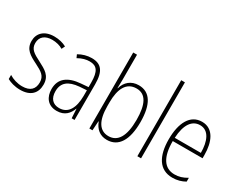

<svg xmlns="http://www.w3.org/2000/svg" viewBox="-94 -1299 2070 1663"><g transform="rotate(30 941.5 -468.0)"><path d="M323 -223C323 -313 264 -342 191 -380C120 -416 80 -439 80 -500C80 -564 125 -598 195 -598C233 -598 274 -588 302 -570L318 -603C285 -621 243 -632 196 -632C97 -632 43 -577 43 -500C43 -416 99 -385 175 -347C244 -312 285 -289 285 -223C285 -157 248 -118 168 -118C120 -118 73 -133 37 -156V-115C66 -99 112 -83 168 -83C271 -83 323 -137 323 -223Z M571 -632C526 -632 480 -619 441 -596L455 -565C497 -589 535 -598 569 -598C640 -598 671 -559 671 -446V-400L598 -394C472 -384 401 -331 401 -226C401 -147 443 -83 533 -83C615 -83 652 -131 672 -185H674L679 -93H708V-450C708 -579 666 -632 571 -632ZM601 -364 672 -369V-311C671 -194 631 -115 539 -115C476 -115 440 -155 440 -226C440 -312 494 -355 601 -364Z M894 -599V-853H856V-93H887L893 -186H896C919 -125 963 -83 1035 -83C1152 -83 1212 -184 1212 -361C1212 -539 1154 -632 1041 -632C965 -632 913 -586 895 -518H892C893 -541 894 -573 894 -599ZM1038 -598C1131 -598 1173 -517 1173 -361C1173 -198 1123 -118 1031 -118C944 -118 894 -189 894 -340V-376C894 -511 937 -598 1038 -598Z M1373 -93V-853H1336V-93Z M1674 -632C1556 -632 1498 -520 1498 -356C1498 -191 1558 -83 1690 -83C1739 -83 1779 -95 1816 -116V-154C1772 -128 1736 -117 1692 -117C1588 -117 1535 -203 1536 -360H1834V-393C1834 -521 1789 -632 1674 -632ZM1674 -598C1761 -598 1798 -508 1798 -393H1537C1544 -530 1595 -598 1674 -598Z"/></g></svg>

Font: Noto Sans Telugu UI Condensed ExtraLight
Style: Regular
Weight: 200
Width: 3
Designer: Jelle Bosma - Monotype Design Team
Foundry: Monotype Imaging Inc.
Version: Version 2.005